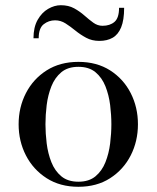

<svg xmlns="http://www.w3.org/2000/svg" viewBox="-20 -707 601 737"><path d="M281 10Q210.5 10 159 -23Q107.5 -56 79.5 -110.5Q51.5 -165 51.5 -230Q51.5 -295 79.5 -349.5Q107.5 -404 159 -436.8Q210.5 -469.5 281 -469.5Q351.5 -469.5 402.8 -436.8Q454 -404 481.8 -349.5Q509.5 -295 509.5 -230Q509.5 -165 481.8 -110.5Q454 -56 402.8 -23Q351.5 10 281 10ZM281 -9.5Q321.5 -9.5 346.5 -30.2Q371.5 -51 384.8 -84.5Q398 -118 402.8 -156.5Q407.5 -195 407.5 -230Q407.5 -265.5 402.8 -303.8Q398 -342 384.8 -375.5Q371.5 -409 346.5 -429.8Q321.5 -450.5 281 -450.5Q240.5 -450.5 215.5 -429.8Q190.5 -409 177.2 -375.5Q164 -342 159.2 -303.8Q154.5 -265.5 154.5 -230Q154.5 -195 159.2 -156.5Q164 -118 177.2 -84.5Q190.5 -51 215.5 -30.2Q240.5 -9.5 281 -9.5ZM361.5 -550Q333 -550 310.8 -562Q288.5 -574 269.5 -589.5Q250.5 -605 231.8 -617Q213 -629 191.5 -629Q167 -629 147.8 -614Q128.5 -599 128.5 -560H108.5Q108.5 -602.5 124.5 -630.8Q140.5 -659 164.8 -673Q189 -687 213.5 -687Q243 -687 264.8 -675Q286.5 -663 304 -647.5Q321.5 -632 338 -620Q354.5 -608 373.5 -608Q402 -608 419.5 -623Q437 -638 437 -677H456.5Q456.5 -630 445 -602Q433.5 -574 412.2 -562Q391 -550 361.5 -550Z"/></svg>

Font: Bodoni Moda
Style: Regular
Weight: 400
Designer: Owen Earl
Foundry: indestructible type
Version: Version 2.005